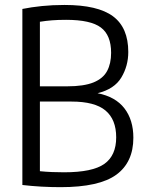

<svg xmlns="http://www.w3.org/2000/svg" viewBox="-20 -768 604 794"><path d="M230.5 6Q192 6 151.2 3.8Q110.5 1.5 72.5 -3V-731Q109.5 -738.5 153.2 -743Q197 -747.5 247 -747.5Q384.5 -747.5 447.5 -700.5Q510.5 -653.5 510.5 -553Q510.5 -495.5 481.8 -447.5Q453 -399.5 383.5 -382.5Q457.5 -368 494.5 -320Q531.5 -272 531.5 -198.5Q531.5 -97 461 -45.5Q390.5 6 230.5 6ZM253.5 -686Q221 -686 195.2 -684Q169.5 -682 145 -678V-411H257.5Q327 -411 366.8 -427.2Q406.5 -443.5 423 -474.5Q439.5 -505.5 439.5 -549.5Q439.5 -622.5 397.2 -654.2Q355 -686 253.5 -686ZM245 -55.5Q362.5 -55.5 411.5 -90.2Q460.5 -125 460.5 -200Q460.5 -274 416.2 -311Q372 -348 275.5 -348H145V-60Q170 -57.5 195.2 -56.5Q220.5 -55.5 245 -55.5Z"/></svg>

Font: Encode Sans Condensed
Style: Regular
Weight: 400
Width: 3
Designer: Multiple Designers
Foundry: Impallari Type
Version: Version 3.000; ttfautohint (v1.8.3) -l 8 -r 50 -G 200 -x 14 